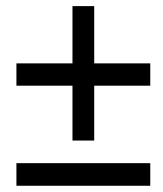

<svg xmlns="http://www.w3.org/2000/svg" viewBox="-20 -594 529 622"><path d="M466.8 7.8H33.2V-65.4H466.8ZM285.2 -388.7H466.8V-316.4H285.2V-138.7H214.8V-316.4H33.2V-388.7H214.8V-574.2H285.2Z"/></svg>

Font: BF_TEXT
Style: Regular
Weight: 400
Foundry: EA DICE
Version: Version 1.404